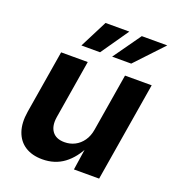

<svg xmlns="http://www.w3.org/2000/svg" viewBox="-139 -876 901 992"><g transform="rotate(20 311.5 -380.0)"><path d="M204.4 6.8Q148.2 6.8 109.9 -17.7Q71.7 -42.3 55.8 -88.5Q40 -134.6 50.4 -198.7L107.8 -545.9H254.2L201.2 -224.2Q193 -173.6 214.3 -144.5Q235.5 -115.5 282 -115.5Q312.9 -115.5 339 -128.9Q365 -142.3 383 -167.9Q401 -193.5 406.9 -229.8L459.1 -545.9H605.7L515.4 0H376.9L397.3 -136.3H405.8Q373 -67.5 322.9 -30.3Q272.9 6.8 204.4 6.8ZM296.7 -615.1H194.1L271.5 -767.1H402.3ZM468 -615.1H363L470.8 -767.1H610.9Z"/></g></svg>

Font: Inter Variable
Style: Italic
Weight: 400
Italic angle: -9.39999°
Designer: Rasmus Andersson
Foundry: rsms
Version: Version 4.001;git-9221beed3